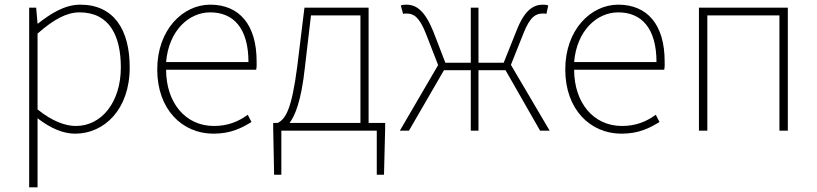

<svg xmlns="http://www.w3.org/2000/svg" viewBox="-20 -560 3502 823"><path d="M105 243H141V-53C198 -9 252 13 302 13C427 13 536 -91 536 -271C536 -434 467 -540 324 -540C256 -540 195 -500 143 -459H141L135 -527H105ZM141 -416C209 -476 265 -507 321 -507C450 -507 498 -405 498 -271C498 -124 417 -20 305 -20C262 -20 205 -39 141 -91Z M895 13C972 13 1018 -13 1058 -37L1042 -68C1002 -39 957 -20 897 -20C773 -20 692 -122 692 -261H1078C1081 -274 1080 -286 1080 -297C1080 -454 1006 -540 881 -540C764 -540 654 -433 654 -262C654 -90 762 13 895 13ZM692 -294C703 -427 788 -507 881 -507C981 -507 1045 -439 1045 -294Z M1560 -33V-527H1285L1254 -274C1230 -88 1203 -49 1170 -33H1151V-13L1155 189H1186V0H1595V189H1626L1631 -13V-33ZM1313 -494H1525V-33H1221C1242 -60 1271 -121 1287 -272Z M2170 -282 2223 -415C2252 -490 2278 -502 2306 -502C2314 -502 2315 -503 2322 -500L2330 -536C2325 -539 2318 -540 2308 -540C2266 -540 2228 -517 2193 -426L2139 -291H2031V-527H1998V-291H1889L1837 -426C1800 -516 1764 -540 1721 -540C1710 -540 1703 -539 1698 -536L1708 -500C1715 -503 1716 -502 1723 -502C1752 -502 1777 -489 1806 -415L1858 -281L1694 0H1733L1883 -259H1998V0H2031V-259H2147L2295 0H2336Z M2644 13C2721 13 2767 -13 2807 -37L2791 -68C2751 -39 2706 -20 2646 -20C2522 -20 2441 -122 2441 -261H2827C2830 -274 2829 -286 2829 -297C2829 -454 2755 -540 2630 -540C2513 -540 2403 -433 2403 -262C2403 -90 2511 13 2644 13ZM2441 -294C2452 -427 2537 -507 2630 -507C2730 -507 2794 -439 2794 -294Z M2976 0H3012V-494H3321V0H3357V-527H2976Z"/></svg>

Font: SSpoqa Han Sans Neo Thin
Style: Regular
Weight: 100
Designer: [Spoqa Han Sans Neo] Dong-huui Kim  Younghwa Kang  Yujin Lee  [Noto Sans] Ryoko NISHIZUKA  (kana & ideographs); Paul D. 
Foundry: Spoqa (http://www.spoqa-han-sans.com)
Version: Version 1.000